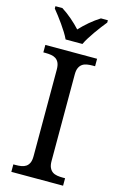

<svg xmlns="http://www.w3.org/2000/svg" viewBox="-139 -987 644 1043"><g transform="rotate(15 183.5 -465.5)"><path d="M38.1 0V-42H50.8Q67.9 -42 82.8 -44.4Q97.7 -46.9 108.9 -54.4Q120.1 -62 126.5 -76.2Q132.8 -90.3 132.8 -113.8V-600.1Q132.8 -623.5 126.5 -637.7Q120.1 -651.9 108.9 -659.4Q97.7 -667 82.8 -669.4Q67.9 -671.9 50.8 -671.9H38.1V-713.9H329.1V-671.9H315.9Q299.3 -671.9 284.2 -669.4Q269 -667 258.1 -659.4Q247.1 -651.9 240.5 -637.7Q233.9 -623.5 233.9 -600.1V-113.8Q233.9 -90.3 240.5 -76.2Q247.1 -62 258.1 -54.4Q269 -46.9 284.2 -44.4Q299.3 -42 315.9 -42H329.1V0ZM36.6 -931.2H75.7Q89.8 -922.4 104.2 -911.6Q118.7 -900.9 132.6 -888.9Q146.5 -877 159.4 -864.5Q172.4 -852.1 183.6 -839.8Q194.8 -852.1 207.8 -864.5Q220.7 -877 234.9 -888.9Q249 -900.9 263.7 -911.6Q278.3 -922.4 292.5 -931.2H331.5V-918Q319.8 -903.8 305.7 -885.3Q291.5 -866.7 277.6 -846.9Q263.7 -827.1 251.5 -807.6Q239.3 -788.1 231.4 -771H136.7Q128.9 -788.1 116.7 -807.6Q104.5 -827.1 90.6 -846.9Q76.7 -866.7 62.5 -885.3Q48.3 -903.8 36.6 -918Z"/></g></svg>

Font: Droid Serif
Style: Regular
Weight: 400
Designer: Monotype Design team
Foundry: Monotype Imaging Inc.
Version: Version 1.03